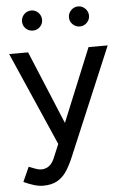

<svg xmlns="http://www.w3.org/2000/svg" viewBox="-61 -763 663 1019"><g transform="rotate(-5 270.0 -254.0)"><path d="M127 212Q105 212 78.5 204Q52 196 24 183L59 105Q81 114 97 119.5Q113 125 124 125Q173 125 195 72L226 -2L8 -500H109L271 -110L431 -500H533L296 62Q277 109 256 142.5Q235 176 204.5 194Q174 212 127 212ZM395 -613Q373 -613 357 -628.5Q341 -644 341 -666Q341 -688 357 -704Q373 -720 395 -720Q416 -720 432 -704Q448 -688 448 -666Q448 -644 432 -628.5Q416 -613 395 -613ZM145 -613Q122 -613 106.5 -628.5Q91 -644 91 -666Q91 -688 106.5 -704Q122 -720 145 -720Q167 -720 182.5 -704Q198 -688 198 -666Q198 -644 182.5 -628.5Q167 -613 145 -613Z"/></g></svg>

Font: Figtree Medium
Style: Regular
Weight: 500
Designer: Erik Kennedy
Foundry: Erik Kennedy
Version: Version 2.001; ttfautohint (v1.8.4.7-5d5b);gftools[0.9.27]